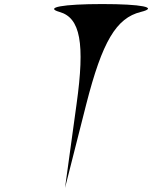

<svg xmlns="http://www.w3.org/2000/svg" viewBox="-20 -849 751 948"><path d="M274 -790C377 -761 400 -635 358 -335L301 79L406 -335C485 -644 554 -760 675 -790C765 -812 679 -829 485 -829C291 -829 197 -812 274 -790Z"/></svg>

Font: Venom Sans
Style: Obl
Weight: 400
Version: Version 1.001